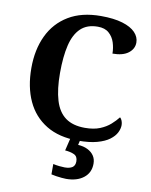

<svg xmlns="http://www.w3.org/2000/svg" viewBox="-102 -798 873 1112"><g transform="rotate(10 334.5 -242.0)"><path d="M394.1 10Q282.3 10 206.8 -36Q131.2 -82 93.2 -164.5Q55.3 -247 55.3 -358Q55.3 -466 94.4 -548.5Q133.5 -631 210.5 -677.5Q287.5 -724 400.6 -724Q477.3 -724 527.8 -708.6Q578.3 -693.3 603.5 -666.9Q628.7 -640.5 628.7 -607.9Q628.7 -570.7 596.5 -545.9Q564.2 -521.1 503.4 -521.1Q503.4 -553.9 493.3 -585.7Q483.2 -617.5 459.1 -638.7Q435.1 -660 393.4 -660Q330.6 -660 293.3 -624.6Q256 -589.3 239.8 -521.9Q223.7 -454.5 223.7 -358Q223.7 -262 243.2 -197.6Q262.6 -133.2 306 -101.5Q349.4 -69.9 420.1 -69.9Q472 -69.9 508 -84.5Q544 -99.1 569 -121.3Q593.9 -143.4 610.9 -165.4Q618.4 -159.2 623 -147.1Q627.6 -135 627.6 -122.3Q627.6 -101 616.1 -78Q604.5 -55 577.9 -35Q551.4 -15.1 506.2 -2.5Q461.1 10 394.1 10ZM364.4 240Q354.4 240 338.3 238.5Q322.3 237 305.6 234.5Q288.9 232 276.9 229V168.1Q294.9 172.1 313.4 174.1Q331.9 176.1 344.9 176.1Q373.9 176.1 389.9 165.6Q405.9 155 405.9 130Q405.9 101 384.4 90.9Q362.9 80.9 330.9 78.6L351.9 -9H409.4L399.4 34Q432.4 36 456.2 48Q480 60 493.1 79.5Q506.2 99 506.2 126Q506.2 179 467.3 209.5Q428.4 240 364.4 240Z"/></g></svg>

Font: Noto Serif Hebrew
Style: Regular
Weight: 400
Designer: Monotype Design Team
Foundry: Monotype Imaging Inc.
Version: Version 2.003